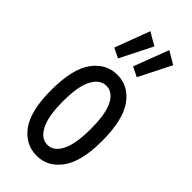

<svg xmlns="http://www.w3.org/2000/svg" viewBox="-226 -745 802 802"><g transform="rotate(45 175.0 -344.0)"><path d="M176 8Q109 8 67 -49.5Q25 -107 25 -229Q25 -353 67 -411.5Q109 -470 176 -470Q242 -470 284 -411.5Q326 -353 326 -229Q326 -108 284 -50Q242 8 176 8ZM176 -56Q213 -56 235 -99.5Q257 -143 257 -231Q257 -321 235 -363Q213 -405 176 -405Q139 -405 116 -363Q93 -321 93 -231Q93 -143 115.5 -99.5Q138 -56 176 -56ZM240 -520 197 -541 256 -696 312 -663ZM129 -520 86 -541 144 -696 201 -663Z"/></g></svg>

Font: Inconsolata ExtraCondensed Medium
Style: Regular
Weight: 500
Width: 2
Monospace: yes
Designer: Raph Levien, Cyreal, Brenton Simpson
Foundry: Raph Levien, Cyreal, Google
Version: Version 3.001; ttfautohint (v1.8.2.53-6de2)